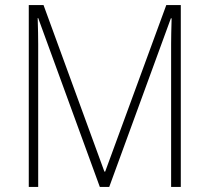

<svg xmlns="http://www.w3.org/2000/svg" viewBox="-20 -800 823 754"><path d="M372 -66 130 -729H128Q129 -695 129.5 -671.5Q130 -648 130 -626V-66H93V-780H151L390 -126H393L633 -780H690V-66H652V-628Q652 -646 652.5 -670Q653 -694 654 -728H651L409 -66Z"/></svg>

Font: Noto Sans Malayalam UI SemiCondensed ExtraLight
Style: Regular
Weight: 200
Width: 4
Designer: Jelle Bosma - Monotype Design Team
Foundry: Monotype Imaging Inc.
Version: Version 2.104; ttfautohint (v1.8.4.7-5d5b)